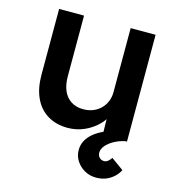

<svg xmlns="http://www.w3.org/2000/svg" viewBox="-109 -619 835 915"><g transform="rotate(15 309.0 -161.5)"><path d="M70 -202V-527H193V-228Q193 -186 206 -156.5Q219 -127 244 -111Q269 -95 304 -95Q330 -95 351.5 -103.5Q373 -112 389 -127.5Q405 -143 414 -164.5Q423 -186 423 -211V-527H546V0H426L424 -110L446 -122Q434 -84 405.5 -54.5Q377 -25 338 -7.5Q299 10 255 10Q198 10 156 -15.5Q114 -41 92 -88.5Q70 -136 70 -202ZM334 98Q334 73 345 52Q356 31 377 13.5Q398 -4 429.5 -18Q461 -32 502 -43L538 0Q509 6 484.5 19.5Q460 33 446 50Q432 67 432 84Q432 99 441 108.5Q450 118 464 118Q474 118 482.5 111.5Q491 105 499 93L560 137Q552 154 536 169.5Q520 185 498 194.5Q476 204 447 204Q416 204 390.5 189.5Q365 175 349.5 151Q334 127 334 98Z"/></g></svg>

Font: Mach Medium
Style: Regular
Weight: 500
Version: Version 1.002